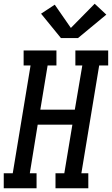

<svg xmlns="http://www.w3.org/2000/svg" viewBox="-44 -1004 597 1024"><path d="M-24 0V-80H24L119 -655H82V-735H257V-655H210L171 -419H355L395 -655H358V-735H533V-655H485L390 -80H427V0H252V-80H299L342 -339H157L115 -80H151V0ZM281 -801 175 -931 248 -979 334 -855 461 -984 523 -926 372 -801Z"/></svg>

Font: Iosevka Slab Medium Oblique
Style: Regular
Weight: 500
Italic angle: -9°
Monospace: yes
Designer: Belleve Invis
Foundry: Belleve Invis
Version: Version 11.1.1; ttfautohint (v1.8.3)